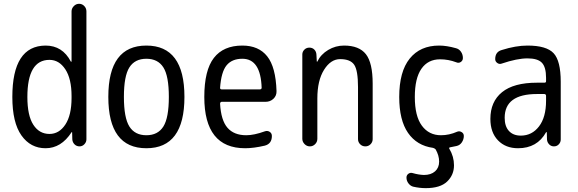

<svg xmlns="http://www.w3.org/2000/svg" viewBox="-20 -770 3040 1010"><path d="M240.2 -455.1Q124 -455.1 124 -259.8Q124 -162.1 155.3 -113.8Q186.5 -65.4 240.2 -65.4Q291 -65.4 323.7 -114.7Q356.4 -164.1 356.4 -254.9V-264.6Q356.4 -355.5 323.7 -405.3Q291 -455.1 240.2 -455.1ZM219.7 9.8Q140.6 9.8 92.8 -57.6Q44.9 -125 44.9 -259.8Q44.9 -529.3 219.7 -530.3Q308.6 -530.3 352.5 -446.3Q352.5 -445.3 355.5 -445.3Q356.4 -445.3 356.4 -446.3V-710Q356.4 -725.6 368.2 -737.8Q379.9 -750 396 -750Q412.1 -750 423.3 -738.3Q434.6 -726.6 434.6 -710V-37.1Q434.6 -22.5 423.8 -11.2Q413.1 0 398.4 0Q382.8 0 372.1 -10.7Q361.3 -21.5 360.4 -37.1L359.4 -74.2Q359.4 -75.2 358.4 -75.2Q356.4 -75.2 356.4 -74.2Q301.8 9.8 219.7 9.8Z M839.4 -415.5Q810.5 -460.9 750 -460.9Q689.5 -460.9 660.6 -415.5Q631.8 -370.1 631.8 -260.3Q631.8 -150.4 660.6 -104.5Q689.5 -58.6 750 -58.6Q810.5 -58.6 839.4 -104.5Q868.2 -150.4 868.2 -260.3Q868.2 -370.1 839.4 -415.5ZM950.2 -260.3Q950.2 9.8 750 9.8Q549.8 9.8 549.8 -260.3Q549.8 -530.3 750 -530.3Q950.2 -530.3 950.2 -260.3Z M1254.9 -460.9Q1200.2 -460.9 1171.9 -426.3Q1143.6 -391.6 1137.7 -307.6Q1137.7 -299.8 1146.5 -299.8H1346.7Q1355.5 -299.8 1356.4 -307.6Q1351.6 -460.9 1254.9 -460.9ZM1269.5 9.8Q1054.7 9.8 1054.7 -259.8Q1054.7 -400.4 1105 -465.3Q1155.3 -530.3 1254.9 -530.3Q1340.8 -530.3 1385.7 -473.6Q1430.7 -417 1434.6 -291Q1435.5 -266.6 1418.5 -250.5Q1401.4 -234.4 1377 -234.4H1146.5Q1138.7 -234.4 1137.7 -224.6Q1142.6 -136.7 1176.8 -97.7Q1210.9 -58.6 1275.4 -58.6Q1316.4 -58.6 1373 -79.1Q1386.7 -84 1398.4 -76.7Q1410.2 -69.3 1410.2 -54.7Q1410.2 -13.7 1373 -3.9Q1314.5 9.8 1269.5 9.8Z M1570.3 -40V-483.4Q1570.3 -498 1581.1 -508.8Q1591.8 -519.5 1607.4 -519.5Q1623 -519.5 1633.3 -509.3Q1643.6 -499 1644.5 -483.4L1646.5 -446.3Q1646.5 -445.3 1647.5 -445.3Q1649.4 -445.3 1649.4 -446.3Q1668 -484.4 1706.5 -507.3Q1745.1 -530.3 1790 -530.3Q1869.1 -530.3 1904.8 -484.9Q1940.4 -439.5 1940.4 -330.1V-38.1Q1940.4 -22.5 1929.2 -11.2Q1918 0 1901.9 0Q1885.7 0 1874.5 -11.2Q1863.3 -22.5 1863.3 -38.1V-311.5Q1863.3 -399.4 1843.3 -429.2Q1823.2 -459 1769.5 -459Q1719.7 -459 1684.6 -402.8Q1649.4 -346.7 1649.4 -252V-40Q1649.4 -23.4 1637.7 -11.7Q1626 0 1609.9 0Q1593.8 0 1582 -12.2Q1570.3 -24.4 1570.3 -40Z M2257.8 7.8Q2172.9 -3.9 2126.5 -70.8Q2080.1 -137.7 2080.1 -259.8Q2080.1 -393.6 2135.3 -461.9Q2190.4 -530.3 2290 -530.3Q2329.1 -530.3 2377.9 -516.6Q2394.5 -512.7 2404.8 -498Q2415 -483.4 2415 -464.8Q2415 -451.2 2403.8 -443.8Q2392.6 -436.5 2379.9 -442.4Q2338.9 -458 2294.9 -458Q2231.4 -458 2196.8 -408.2Q2162.1 -358.4 2162.1 -259.8Q2162.1 -159.2 2199.2 -108.9Q2236.3 -58.6 2299.8 -58.6Q2342.8 -58.6 2384.8 -77.1Q2396.5 -82 2408.2 -75.2Q2419.9 -68.4 2419.9 -54.7Q2419.9 -37.1 2409.7 -21.5Q2399.4 -5.9 2381.8 -2Q2373 0 2347.7 4.9Q2339.8 6.8 2343.8 12.7Q2368.2 53.7 2368.2 99.6Q2368.2 150.4 2332 185.1Q2295.9 219.7 2219.7 219.7Q2187.5 219.7 2153.3 211.9Q2138.7 208 2128.4 194.3Q2118.2 180.7 2118.2 164.1Q2118.2 151.4 2128.4 144Q2138.7 136.7 2151.4 140.6Q2181.6 149.4 2210 150.4Q2247.1 150.4 2268.6 131.3Q2290 112.3 2290 80.1Q2290 47.9 2271.5 15.6Q2265.6 9.8 2257.8 7.8Z M2804.7 -275.4Q2634.8 -275.4 2634.8 -150.4Q2634.8 -105.5 2657.2 -81.1Q2679.7 -56.6 2719.7 -56.6Q2778.3 -56.6 2815.4 -105Q2852.5 -153.3 2852.5 -240.2V-265.6Q2852.5 -274.4 2843.8 -275.4ZM2705.1 9.8Q2639.6 9.8 2599.6 -31.7Q2559.6 -73.2 2559.6 -144.5Q2559.6 -235.4 2621.1 -285.2Q2682.6 -335 2804.7 -335H2843.8Q2852.5 -335 2852.5 -342.8V-360.4Q2852.5 -417 2830.6 -439.9Q2808.6 -462.9 2754.9 -462.9Q2700.2 -462.9 2619.1 -435.5Q2607.4 -430.7 2596.2 -438.5Q2585 -446.3 2585 -459Q2585 -497.1 2619.1 -506.8Q2693.4 -530.3 2754.9 -530.3Q2854.5 -530.3 2892.1 -490.2Q2929.7 -450.2 2929.7 -339.8V-36.1Q2929.7 -21.5 2919.4 -10.7Q2909.2 0 2894 0Q2878.9 0 2868.7 -10.7Q2858.4 -21.5 2857.4 -36.1L2856.4 -74.2Q2856.4 -75.2 2855.5 -75.2Q2853.5 -75.2 2852.5 -74.2Q2805.7 9.8 2705.1 9.8Z"/></svg>

Font: Rounded Mgen+ 1m regular
Style: Regular
Weight: 400
Designer: [Source Han Sans]
Ryoko NISHIZUKA  (kana & ideographs); Paul D. Hunt (Latin, Greek & Cyrillic); Wenlong ZHANG  (bopomofo
Version: Version 1.059.20150602